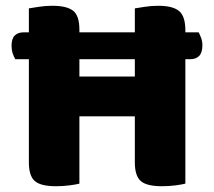

<svg xmlns="http://www.w3.org/2000/svg" viewBox="-20 -637 741 665"><path d="M255 -1Q244 2 221 5Q198 8 174 8Q121 8 100.5 -10Q80 -28 80 -75V-432H33Q28 -440 24 -452Q20 -464 20 -478Q20 -503 31 -514Q42 -525 62 -525H80V-608Q92 -610 115 -613.5Q138 -617 161 -617Q211 -617 233 -600Q255 -583 255 -534V-525H447V-608Q459 -610 482 -613.5Q505 -617 528 -617Q578 -617 600 -599Q622 -581 622 -532V-525H668Q672 -518 676.5 -506Q681 -494 681 -480Q681 -455 670 -443.5Q659 -432 639 -432H622V-1Q611 2 588 5Q565 8 541 8Q488 8 467.5 -10Q447 -28 447 -75V-234H255ZM447 -372V-432H255V-372Z"/></svg>

Font: Baloo Bhai 2 ExtraBold
Style: Regular
Weight: 800
Designer: Supriya Tembe, Noopur Datye and Ek Type
Foundry: Ek Type
Version: Version 1.640;PS 1.000;hotconv 16.6.51;makeotf.lib2.5.65220;